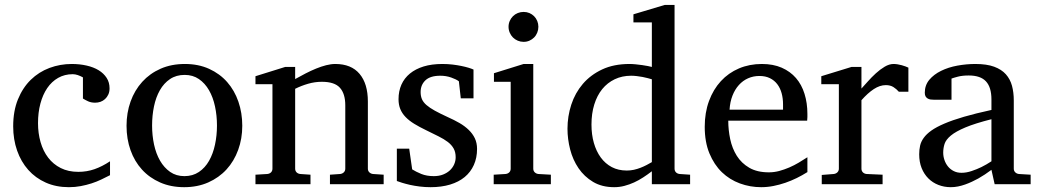

<svg xmlns="http://www.w3.org/2000/svg" viewBox="-20 -757 4272 789"><path d="M432.1 -37.1Q415 -28.3 396.2 -19.3Q377.4 -10.3 356.2 -3.4Q335 3.4 311.8 7.8Q288.6 12.2 263.2 12.2Q210.4 12.2 168.2 -6.6Q126 -25.4 96.2 -58.8Q66.4 -92.3 50.3 -138.2Q34.2 -184.1 34.2 -237.8Q34.2 -300.8 53.7 -348.6Q73.2 -396.5 106.4 -429Q139.6 -461.4 183.3 -477.8Q227.1 -494.1 274.9 -494.1Q307.6 -494.1 336.2 -487.5Q364.7 -481 385.5 -468.3Q406.2 -455.6 418.2 -437Q430.2 -418.5 430.2 -394Q430.2 -379.4 425 -368.4Q419.9 -357.4 411.6 -349.9Q403.3 -342.3 392.8 -338.6Q382.3 -335 371.1 -335Q354.5 -335 342.3 -340.6Q330.1 -346.2 320.8 -352.1V-439Q310.5 -444.8 299.6 -448.5Q288.6 -452.1 278.8 -452.1Q245.6 -452.1 219 -437Q192.4 -421.9 174.1 -395Q155.8 -368.2 146 -331.3Q136.2 -294.4 136.2 -251Q136.2 -209.5 146.7 -172.9Q157.2 -136.2 178 -109.1Q198.7 -82 229.7 -66.4Q260.7 -50.8 301.8 -50.8Q336.9 -50.8 368.4 -61.8Q399.9 -72.8 432.1 -94.2Z M871.6 -241.2Q871.6 -282.2 863.5 -319.8Q855.5 -357.4 838.9 -386.2Q822.3 -415 797.4 -432.1Q772.5 -449.2 738.8 -449.2Q704.1 -449.2 678.7 -432.1Q653.3 -415 637 -386.2Q620.6 -357.4 612.8 -319.8Q605 -282.2 605 -241.2Q605 -200.7 613 -163.1Q621.1 -125.5 637.7 -96.7Q654.3 -67.9 679.2 -50.5Q704.1 -33.2 737.8 -33.2Q772 -33.2 797.4 -50.3Q822.8 -67.4 839.1 -96.2Q855.5 -125 863.5 -162.6Q871.6 -200.2 871.6 -241.2ZM975.6 -240.2Q975.6 -187 958.7 -140.9Q941.9 -94.7 910.9 -60.8Q879.9 -26.9 835.7 -7.3Q791.5 12.2 736.8 12.2Q682.1 12.2 638.2 -7.1Q594.2 -26.4 563.5 -60.1Q532.7 -93.8 516.4 -139.9Q500 -186 500 -240.2Q500 -293.5 516.6 -339.8Q533.2 -386.2 564.5 -420.7Q595.7 -455.1 639.9 -474.6Q684.1 -494.1 739.7 -494.1Q795.4 -494.1 839.4 -474.1Q883.3 -454.1 913.6 -419.7Q943.8 -385.3 959.7 -339.1Q975.6 -293 975.6 -240.2Z M1335.9 0V-39.1L1377.9 -42Q1386.7 -43 1392.8 -48.8Q1398.9 -54.7 1398.9 -64V-324.2Q1398.9 -371.6 1377 -396.2Q1355 -420.9 1302.7 -420.9Q1273.9 -420.9 1246.1 -412.8Q1218.3 -404.8 1192.9 -392.1V-64Q1192.9 -54.7 1198.7 -48.8Q1204.6 -43 1213.9 -42L1255.9 -39.1V0H1029.8V-39.1L1078.6 -42Q1087.9 -43 1093.8 -48.8Q1099.6 -54.7 1099.6 -64V-411.1H1029.8V-443.8L1151.9 -481.9H1192.9V-432.1Q1213.9 -443.8 1235.6 -455.1Q1257.3 -466.3 1278.8 -475.1Q1300.3 -483.9 1320.3 -489Q1340.3 -494.1 1357.9 -494.1Q1423.3 -494.1 1457.5 -453.6Q1491.7 -413.1 1491.7 -339.8V-64Q1491.7 -54.7 1497.8 -48.8Q1503.9 -43 1512.7 -42L1556.6 -39.1V0Z M1940.4 -145Q1940.4 -108.4 1927.2 -79.1Q1914.1 -49.8 1889.6 -29.5Q1865.2 -9.3 1829.6 1.5Q1793.9 12.2 1749.5 12.2Q1726.6 12.2 1704.8 9.5Q1683.1 6.8 1664.8 2.7Q1646.5 -1.5 1632.3 -5.9Q1618.2 -10.3 1610.8 -13.2V-146H1661.6L1673.8 -61Q1689 -51.3 1711.2 -42.2Q1733.4 -33.2 1762.7 -33.2Q1784.2 -33.2 1800.8 -39.8Q1817.4 -46.4 1828.9 -57.1Q1840.3 -67.9 1846.4 -81.8Q1852.5 -95.7 1852.5 -110.8Q1852.5 -131.8 1844.2 -146.7Q1835.9 -161.6 1820.3 -173.6Q1804.7 -185.5 1782 -196.8Q1759.3 -208 1730.5 -222.2Q1703.1 -235.4 1682.1 -248.3Q1661.1 -261.2 1646.7 -276.1Q1632.3 -291 1625 -308.8Q1617.7 -326.7 1617.7 -349.1Q1617.7 -382.3 1629.6 -409.2Q1641.6 -436 1664.6 -454.8Q1687.5 -473.6 1720.9 -483.9Q1754.4 -494.1 1797.9 -494.1Q1819.8 -494.1 1839.8 -491.7Q1859.9 -489.3 1876.5 -485.8Q1893.1 -482.4 1905.8 -478.5Q1918.5 -474.6 1925.8 -471.2V-353H1873.5L1865.7 -422.9Q1855 -431.2 1834 -438.5Q1813 -445.8 1789.6 -445.8Q1748 -445.8 1728.3 -427Q1708.5 -408.2 1708.5 -378.9Q1708.5 -361.8 1714.1 -349.1Q1719.7 -336.4 1732.7 -325.2Q1745.6 -314 1766.8 -302.2Q1788.1 -290.5 1819.8 -275.9Q1846.2 -264.2 1868.2 -251.5Q1890.1 -238.8 1906.2 -223.1Q1922.4 -207.5 1931.4 -188.5Q1940.4 -169.4 1940.4 -145Z M2008.8 0V-39.1L2057.6 -42Q2066.9 -43 2072.8 -48.8Q2078.6 -54.7 2078.6 -64V-420.9H2009.8V-456.1L2131.8 -494.1H2171.4V-64Q2171.4 -54.7 2177.5 -48.8Q2183.6 -43 2192.4 -42L2243.7 -39.1V0ZM2192.4 -647Q2192.4 -634.3 2187.7 -622.8Q2183.1 -611.3 2174.8 -603Q2166.5 -594.7 2155.5 -589.8Q2144.5 -585 2131.8 -585Q2119.1 -585 2107.7 -589.8Q2096.2 -594.7 2087.9 -603Q2079.6 -611.3 2074.7 -622.8Q2069.8 -634.3 2069.8 -647Q2069.8 -659.7 2074.7 -670.9Q2079.6 -682.1 2087.9 -690.4Q2096.2 -698.7 2107.7 -703.4Q2119.1 -708 2131.8 -708Q2144.5 -708 2155.5 -703.4Q2166.5 -698.7 2174.8 -690.4Q2183.1 -682.1 2187.7 -670.9Q2192.4 -659.7 2192.4 -647Z M2658.7 -431.2Q2652.3 -433.1 2642.3 -435.8Q2632.3 -438.5 2620.8 -440.7Q2609.4 -442.9 2596.9 -444.3Q2584.5 -445.8 2573.7 -445.8Q2536.6 -445.8 2506.3 -431.4Q2476.1 -417 2454.8 -390.9Q2433.6 -364.7 2422.1 -327.6Q2410.6 -290.5 2410.6 -245.1Q2410.6 -204.1 2420.4 -169.7Q2430.2 -135.3 2448.7 -109.9Q2467.3 -84.5 2494.1 -70.3Q2521 -56.2 2555.7 -56.2Q2570.8 -56.2 2585 -59.3Q2599.1 -62.5 2612.3 -67.6Q2625.5 -72.8 2637.2 -78.9Q2648.9 -85 2658.7 -90.8ZM2658.7 0V-53.2Q2641.6 -40 2623.3 -28.1Q2605 -16.1 2585.7 -7.3Q2566.4 1.5 2546.1 6.8Q2525.9 12.2 2503.9 12.2Q2453.6 12.2 2417.2 -9.5Q2380.9 -31.2 2357.4 -65.7Q2334 -100.1 2323 -142.8Q2312 -185.5 2312 -228Q2312 -278.8 2327.6 -326.9Q2343.3 -375 2375 -412.1Q2406.7 -449.2 2454.6 -471.7Q2502.4 -494.1 2566.9 -494.1Q2578.6 -494.1 2592.3 -492.7Q2606 -491.2 2618.9 -489.5Q2631.8 -487.8 2642.3 -485.6Q2652.8 -483.4 2658.7 -481.9V-665H2583V-698.2L2711.9 -736.8H2752V-64Q2752 -54.7 2757.8 -48.8Q2763.7 -43 2772.9 -42L2815.9 -39.1V0Z M3297.9 -49.8Q3276.9 -36.6 3254.2 -25.4Q3231.4 -14.2 3207.3 -5.9Q3183.1 2.4 3158.2 7.3Q3133.3 12.2 3107.9 12.2Q3062.5 12.2 3020.5 -3.2Q2978.5 -18.6 2946.5 -49.3Q2914.6 -80.1 2895.3 -126.7Q2876 -173.3 2876 -235.8Q2876 -294.4 2893.6 -342Q2911.1 -389.6 2942.4 -423.6Q2973.6 -457.5 3016.6 -475.8Q3059.6 -494.1 3110.8 -494.1Q3157.2 -494.1 3192.4 -478.8Q3227.5 -463.4 3251 -436.3Q3274.4 -409.2 3286.1 -371.3Q3297.9 -333.5 3297.9 -289.1V-275.9Q3297.9 -268.1 3296.9 -261.2H2972.7Q2972.7 -223.1 2980.7 -185.1Q2988.8 -147 3007.8 -116.7Q3026.9 -86.4 3059.1 -67.6Q3091.3 -48.8 3139.6 -48.8Q3161.1 -48.8 3182.1 -54.4Q3203.1 -60.1 3223.4 -68.8Q3243.7 -77.6 3262.2 -88.6Q3280.8 -99.6 3297.9 -110.8ZM3197.8 -328.1Q3197.8 -353 3191.9 -374.3Q3186 -395.5 3174.1 -411.1Q3162.1 -426.8 3143.8 -435.8Q3125.5 -444.8 3100.6 -444.8Q3075.7 -444.8 3054.2 -435.3Q3032.7 -425.8 3016.4 -407.7Q3000 -389.6 2990 -364Q2980 -338.4 2978 -306.2H3197.8Z M3673.8 -379.9Q3664.1 -391.1 3651.4 -399.2Q3638.7 -407.2 3620.1 -407.2Q3595.7 -407.2 3570.8 -390.9Q3545.9 -374.5 3520 -345.2V-64Q3520 -54.7 3525.9 -48.8Q3531.7 -43 3541 -42L3606.9 -39.1V0H3356.9V-38.1L3406.2 -42Q3415 -43 3421.1 -48.8Q3427.2 -54.7 3427.2 -64V-411.1H3355V-443.8L3479 -481.9H3520V-393.1Q3530.8 -404.8 3546.1 -422.1Q3561.5 -439.5 3579.1 -455.6Q3596.7 -471.7 3615.5 -482.9Q3634.3 -494.1 3651.9 -494.1Q3659.7 -494.1 3668.5 -492.7Q3677.2 -491.2 3685.5 -489Q3693.8 -486.8 3700.9 -484.1Q3708 -481.4 3712.9 -479V-379.9Z M4054.2 -267.1Q3986.8 -250 3947.3 -233.4Q3907.7 -216.8 3887.5 -200Q3867.2 -183.1 3861.6 -165.8Q3856 -148.4 3856 -129.9Q3856 -114.3 3861.1 -99.4Q3866.2 -84.5 3875.7 -72.8Q3885.3 -61 3899.2 -54Q3913.1 -46.9 3931.2 -46.9Q3951.2 -46.9 3972.9 -54.2Q3994.6 -61.5 4012.7 -70.3Q4033.7 -80.6 4054.2 -94.2ZM4067.4 0 4054.2 -59.1Q4027.8 -39.1 4000 -23.4Q3987.8 -16.6 3974.1 -10.3Q3960.4 -3.9 3946 1.2Q3931.6 6.3 3916.7 9.3Q3901.9 12.2 3887.2 12.2Q3859.9 12.2 3836.2 2.9Q3812.5 -6.3 3794.9 -23.9Q3777.3 -41.5 3767.3 -66.4Q3757.3 -91.3 3757.3 -123Q3757.3 -141.6 3761 -158.2Q3764.6 -174.8 3775.9 -190.4Q3787.1 -206.1 3807.4 -220.5Q3827.6 -234.9 3860.6 -249Q3893.6 -263.2 3941.2 -277.1Q3988.8 -291 4054.2 -305.2V-348.1Q4054.2 -398.4 4031.7 -422.6Q4009.3 -446.8 3960.9 -446.8Q3934.6 -446.8 3916 -441.9Q3897.5 -437 3890.1 -434.1V-347.2H3817.4Q3810.5 -347.2 3804 -348.1Q3797.4 -349.1 3792 -352.3Q3786.6 -355.5 3783.4 -361.1Q3780.3 -366.7 3780.3 -376Q3780.3 -406.7 3798.8 -429Q3817.4 -451.2 3847.2 -465.8Q3877 -480.5 3914.1 -487.3Q3951.2 -494.1 3988.3 -494.1Q4034.7 -494.1 4065.2 -482.9Q4095.7 -471.7 4113.5 -451.7Q4131.3 -431.6 4138.7 -404.3Q4146 -377 4146 -344.2V-64Q4146 -54.7 4152.1 -48.8Q4158.2 -43 4167 -42L4215.3 -39.1V0Z"/></svg>

Font: BabelStone Ogham Special
Style: Regular
Weight: 400
Designer: Andrew West
Foundry: BabelStone
Version: Version 1.02 March 14, 2022